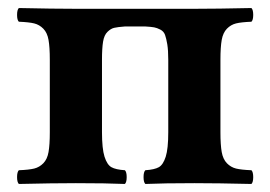

<svg xmlns="http://www.w3.org/2000/svg" viewBox="-20 -456 673 478"><path d="M26.9 2Q22.5 -2.4 22.5 -15.1Q22.5 -27.8 26.9 -32.2Q52.2 -33.2 65.2 -36.4Q78.1 -39.6 87.9 -49.6Q97.7 -59.6 100.8 -77.4Q104 -95.2 104 -127V-307.1Q104 -338.9 100.8 -356.7Q97.7 -374.5 87.9 -384.5Q78.1 -394.5 65.2 -397.7Q52.2 -400.9 26.9 -401.9Q22.5 -406.2 22.5 -418.9Q22.5 -431.6 26.9 -436Q112.8 -434.1 168.9 -434.1H463.9Q520 -434.1 606 -436Q610.4 -431.6 610.4 -418.9Q610.4 -406.2 606 -401.9Q580.6 -400.9 567.6 -397.7Q554.7 -394.5 544.9 -384.5Q535.2 -374.5 532 -356.7Q528.8 -338.9 528.8 -307.1V-127Q528.8 -95.2 532 -77.4Q535.2 -59.6 544.9 -49.6Q554.7 -39.6 567.6 -36.4Q580.6 -33.2 606 -32.2Q610.4 -27.8 610.4 -15.1Q610.4 -2.4 606 2Q522 0 463.9 0Q387.7 0 341.8 2Q337.4 -2.4 337.4 -15.1Q337.4 -27.8 341.8 -32.2Q364.7 -33.7 375.5 -39.8Q386.2 -45.9 392.6 -65.9Q398.9 -85.9 398.9 -127V-307.1Q398.9 -330.6 396.5 -345.5Q394 -360.4 390.9 -369.1Q387.7 -377.9 379.2 -382.3Q370.6 -386.7 363.8 -387.9Q356.9 -389.2 341.8 -390.1H291Q272.5 -388.7 264.2 -386.7Q255.9 -384.8 247.6 -376.7Q239.3 -368.7 236.6 -352.3Q233.9 -335.9 233.9 -307.1V-127Q233.9 -85.9 240.2 -65.9Q246.6 -45.9 257.3 -39.8Q268.1 -33.7 291 -32.2Q295.4 -27.8 295.4 -15.1Q295.4 -2.4 291 2Q245.1 0 168.9 0Q110.8 0 26.9 2Z"/></svg>

Font: Common Serif
Style: Bold
Weight: 700
Designer: Philipp H. Poll, Khaled Hosny
Foundry: Stefan Peev, Context Ltd.
Version: Version 1.026